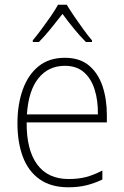

<svg xmlns="http://www.w3.org/2000/svg" viewBox="-20 -784 527 814"><path d="M255 -539Q318 -539 357 -506.5Q396 -474 414.5 -419Q433 -364 433 -297V-265H93Q92 -149 137.5 -87Q183 -25 271 -25Q311 -25 343 -33Q375 -41 414 -61V-23Q381 -7 346.5 1.5Q312 10 270 10Q196 10 148 -24Q100 -58 77 -119Q54 -180 54 -262Q54 -341 76.5 -404Q99 -467 143.5 -503Q188 -539 255 -539ZM255 -505Q186 -505 143.5 -453Q101 -401 94 -299H395Q396 -358 381 -405Q366 -452 335 -478.5Q304 -505 255 -505ZM263 -764Q276 -742 295.5 -713.5Q315 -685 335 -657.5Q355 -630 370 -613V-606H344Q319 -631 292.5 -663.5Q266 -696 245 -725Q223 -697 196.5 -664Q170 -631 145 -606H119V-613Q135 -632 155.5 -659.5Q176 -687 195 -714.5Q214 -742 226 -764Z"/></svg>

Font: Noto Sans Arabic UI SmCn XLt
Style: Regular
Weight: 200
Width: 4
Designer: Monotype Design Team, Nadine Chahine and Nizar Qandah
Foundry: Monotype Imaging Inc.
Version: Version 2.010; ttfautohint (v1.8.4.7-5d5b)